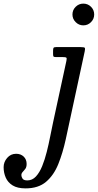

<svg xmlns="http://www.w3.org/2000/svg" viewBox="-220 -780 540 1060"><path d="M180 -700Q180 -725 197.8 -742.5Q215.5 -760 240 -760Q265 -760 282.5 -742.5Q300 -725 300 -700Q300 -675.5 282.5 -657.8Q265 -640 240 -640Q215.5 -640 197.8 -657.8Q180 -675.5 180 -700ZM247.5 -495.5 143 -11Q126.5 64.5 101.8 126Q77 187.5 34.2 223.8Q-8.5 260 -79 260Q-123.5 260 -150 243.8Q-176.5 227.5 -188.2 200.8Q-200 174 -200 143Q-200 114.5 -180.5 91.8Q-161 69 -131 69Q-105.5 69 -89.2 84.5Q-73 100 -73 125Q-73 142.5 -80.2 152.2Q-87.5 162 -94.8 169.5Q-102 177 -102 187Q-102 196.5 -95.5 206.2Q-89 216 -69 216Q-41.5 216 -21.5 194.2Q-1.5 172.5 13 136.8Q27.5 101 38.2 58.2Q49 15.5 57.2 -27Q65.5 -69.5 73 -104L146.5 -443.5Q150 -458.5 146 -461.8Q142 -465 123 -465H87Q77.5 -465 75.2 -468.5Q73 -472 73 -481.5V-500.5Q73 -512 75.8 -516Q78.5 -520 89.5 -520H225Q245.5 -520 248.2 -515.8Q251 -511.5 247.5 -495.5Z"/></svg>

Font: Besley*
Style: Italic
Weight: 400
Italic angle: -13°
Designer: Owen Earl
Foundry: indestructible type*
Version: Version 2.000; ttfautohint (v1.8.3)